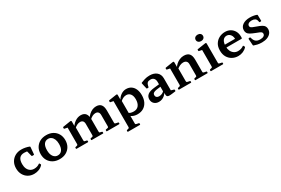

<svg xmlns="http://www.w3.org/2000/svg" viewBox="109 -2053 5259 3592"><g transform="rotate(-30 2738.5 -256.5)"><path d="M291 11Q218 11 162.5 -22Q107 -55 75.5 -113Q44 -171 44 -247Q44 -324 77 -382Q110 -440 168.5 -473Q227 -506 303 -506Q346 -506 390 -497.5Q434 -489 471 -474Q480 -469 479 -460L466 -309Q464 -300 455 -300H423Q414 -300 412 -309L378 -437L426 -409Q404 -417 377 -421.5Q350 -426 320 -426Q251 -426 217 -385Q183 -344 183 -260Q183 -202 202 -160Q221 -118 256 -95Q291 -72 337 -72Q371 -72 400.5 -81Q430 -90 457 -110Q465 -116 470 -107L483 -84Q488 -78 481 -69Q447 -30 397.5 -9.5Q348 11 291 11Z M841 11Q762 11 702.5 -21.5Q643 -54 609.5 -112Q576 -170 576 -247Q576 -325 609.5 -383Q643 -441 702.5 -473.5Q762 -506 841 -506Q922 -506 981.5 -473.5Q1041 -441 1074.5 -383Q1108 -325 1108 -247Q1108 -170 1074.5 -112Q1041 -54 981.5 -21.5Q922 11 841 11ZM844 -67Q903 -67 936.5 -112Q970 -157 970 -243Q970 -302 953 -343Q936 -384 906.5 -406Q877 -428 839 -428Q780 -428 747.5 -383.5Q715 -339 715 -251Q715 -165 751 -116Q787 -67 844 -67Z M1865 0Q1856 0 1856 -10V-26Q1856 -36 1865 -38L1901 -45Q1917 -50 1920.5 -55Q1924 -60 1924 -75V-316Q1924 -358 1904 -380Q1884 -402 1846 -402Q1782 -402 1717 -340L1704 -365Q1726 -407 1760 -438.5Q1794 -470 1834.5 -488Q1875 -506 1918 -506Q1990 -506 2024 -464Q2058 -422 2058 -335V-76Q2058 -60 2061.5 -55.5Q2065 -51 2081 -47L2129 -37Q2138 -35 2138 -25V-9Q2138 0 2128 0ZM1209 0Q1199 0 1199 -10V-26Q1199 -36 1209 -38L1238 -45Q1254 -50 1257.5 -55Q1261 -60 1261 -75V-313H1395V-76Q1395 -60 1398.5 -55Q1402 -50 1417 -46L1454 -38Q1463 -34 1463 -25V-9Q1463 0 1453 0ZM1537 0Q1527 0 1527 -10V-26Q1527 -36 1537 -38L1568 -45Q1584 -50 1587.5 -55Q1591 -60 1591 -75V-316Q1591 -358 1571 -380Q1551 -402 1513 -402Q1450 -402 1383 -340L1371 -365Q1405 -427 1463.5 -466.5Q1522 -506 1586 -506Q1657 -506 1691 -463.5Q1725 -421 1725 -335V-76Q1725 -60 1728.5 -55Q1732 -50 1748 -46L1780 -38Q1789 -34 1789 -25V-9Q1789 0 1779 0ZM1261 -313V-462L1279 -423L1199 -439Q1190 -440 1190 -450V-469Q1190 -478 1200 -480L1358 -505Q1373 -507 1380 -503Q1387 -499 1387 -485V-379L1395 -362V-313Z M2253 205V-313H2388V205ZM2202 205Q2193 205 2193 195V179Q2193 169 2202 167L2230 160Q2246 155 2249.5 150Q2253 145 2253 130V25H2387V129Q2387 145 2390.5 149.5Q2394 154 2410 158L2458 168Q2467 170 2467 180V196Q2467 205 2457 205ZM2366 -112Q2386 -91 2415.5 -80Q2445 -69 2486 -69Q2556 -69 2594 -116.5Q2632 -164 2632 -249Q2632 -323 2600 -364.5Q2568 -406 2512 -406Q2477 -406 2442.5 -389.5Q2408 -373 2379 -342L2368 -366Q2398 -430 2452 -468Q2506 -506 2566 -506Q2629 -506 2674 -476Q2719 -446 2743.5 -390.5Q2768 -335 2768 -260Q2768 -177 2738 -116Q2708 -55 2653.5 -21.5Q2599 12 2523 12Q2462 12 2415.5 -11.5Q2369 -35 2332 -83ZM2253 -313V-462L2272 -423L2192 -439Q2183 -441 2183 -451V-469Q2183 -478 2193 -481L2351 -505Q2366 -507 2372.5 -503.5Q2379 -500 2379 -486V-379L2388 -363V-313Z M2985 11Q2924 11 2886 -25Q2848 -61 2848 -118Q2848 -181 2894 -216.5Q2940 -252 3035 -262L3163 -276L3161 -223L3059 -210Q3011 -203 2989.5 -186.5Q2968 -170 2968 -139Q2968 -111 2986.5 -94.5Q3005 -78 3037 -78Q3068 -78 3091.5 -87Q3115 -96 3130.5 -108Q3146 -120 3152 -127L3164 -115Q3161 -97 3146.5 -75.5Q3132 -54 3108.5 -34Q3085 -14 3053.5 -1.5Q3022 11 2985 11ZM3147 -322Q3147 -374 3122.5 -402.5Q3098 -431 3052 -431Q3030 -431 3011.5 -426Q2993 -421 2979.5 -405.5Q2966 -390 2958 -358L2951 -327Q2948 -318 2939 -318H2916Q2906 -318 2905 -328Q2897 -359 2890.5 -389.5Q2884 -420 2878 -449Q2876 -457 2885 -462Q2915 -475 2965.5 -490.5Q3016 -506 3074 -506Q3170 -506 3226 -457.5Q3282 -409 3282 -325V-162H3147ZM3282 -162V-38L3262 -72L3343 -47Q3352 -44 3352 -34V-18Q3352 -8 3342 -7L3288 0Q3236 7 3206.5 6Q3177 5 3165 -9Q3153 -23 3153 -53V-101L3147 -109V-162Z M3829 -316Q3829 -358 3806 -380Q3783 -402 3740 -402Q3706 -402 3669 -385.5Q3632 -369 3599 -340L3586 -365Q3610 -407 3645.5 -438.5Q3681 -470 3724 -488Q3767 -506 3812 -506Q3891 -506 3927.5 -464Q3964 -422 3964 -335V0H3829ZM3475 0V-313H3609V0ZM3423 0Q3414 0 3414 -10V-26Q3414 -36 3424 -38L3452 -45Q3468 -50 3471.5 -55Q3475 -60 3475 -75V-180H3609V-76Q3609 -60 3612.5 -55.5Q3616 -51 3631 -47L3679 -37Q3688 -35 3688 -25V-9Q3688 0 3678 0ZM3778 0Q3769 0 3769 -10V-26Q3769 -36 3778 -38L3806 -45Q3823 -50 3826 -55Q3829 -60 3829 -75V-180H3964V-76Q3964 -60 3967.5 -55.5Q3971 -51 3986 -47L4034 -37Q4043 -35 4043 -25V-9Q4043 0 4033 0ZM3475 -313V-462L3493 -423L3413 -439Q3404 -440 3404 -450V-469Q3404 -478 3414 -480L3572 -505Q3587 -507 3594 -503Q3601 -499 3601 -485V-379L3609 -362V-313Z M4167 0V-314H4301V0ZM4115 0Q4106 0 4106 -10V-26Q4106 -36 4116 -38L4144 -45Q4160 -50 4163.5 -55Q4167 -60 4167 -75V-180H4301V-76Q4301 -60 4304.5 -55.5Q4308 -51 4323 -47L4371 -37Q4380 -35 4380 -25V-9Q4380 0 4370 0ZM4167 -314V-463L4185 -423L4105 -439Q4096 -441 4096 -451V-470Q4096 -479 4106 -480L4272 -505Q4288 -508 4294.5 -504Q4301 -500 4301 -486V-314ZM4235 -579Q4201 -579 4178.5 -598.5Q4156 -618 4156 -649Q4156 -680 4178.5 -699Q4201 -718 4235 -718Q4270 -718 4292 -699Q4314 -680 4314 -649Q4314 -618 4292 -598.5Q4270 -579 4235 -579Z M4700 11Q4632 11 4575 -19.5Q4518 -50 4483.5 -108Q4449 -166 4449 -250Q4449 -334 4484.5 -390.5Q4520 -447 4578 -476.5Q4636 -506 4704 -506Q4766 -506 4815 -478.5Q4864 -451 4893 -400.5Q4922 -350 4922 -282Q4922 -275 4922 -266.5Q4922 -258 4921 -249Q4918 -239 4909 -239H4569V-300H4830L4805 -282Q4805 -287 4805 -291Q4805 -295 4805 -299Q4805 -336 4791 -365.5Q4777 -395 4752.5 -412.5Q4728 -430 4697 -430Q4642 -430 4612 -386Q4582 -342 4582 -258Q4582 -205 4602 -163Q4622 -121 4658 -96.5Q4694 -72 4741 -72Q4811 -72 4863 -110Q4871 -116 4875 -107L4888 -85Q4892 -78 4887 -69Q4853 -31 4804 -10Q4755 11 4700 11Z M5269 -297Q5332 -276 5368 -255.5Q5404 -235 5418.5 -210Q5433 -185 5433 -150Q5433 -101 5405.5 -65Q5378 -29 5328 -8.5Q5278 12 5210 12Q5156 12 5112.5 2Q5069 -8 5041 -19Q5032 -23 5032 -33L5023 -170Q5023 -179 5033 -180L5054 -183Q5063 -184 5067 -174L5077 -142Q5092 -99 5123 -76.5Q5154 -54 5209 -54Q5258 -54 5285.5 -71.5Q5313 -89 5313 -120Q5313 -136 5303.5 -148Q5294 -160 5268.5 -172Q5243 -184 5197 -200Q5130 -226 5092.5 -247Q5055 -268 5040.5 -293.5Q5026 -319 5026 -355Q5026 -424 5085 -465.5Q5144 -507 5242 -507Q5288 -507 5327 -499Q5366 -491 5387 -482Q5395 -478 5395 -468L5397 -350Q5397 -341 5387 -340L5364 -339Q5354 -338 5353 -348L5348 -371Q5341 -408 5314 -425Q5287 -442 5244 -442Q5201 -442 5175 -424.5Q5149 -407 5149 -378Q5149 -361 5158 -349.5Q5167 -338 5193 -326Q5219 -314 5269 -297Z"/></g></svg>

Font: Hahmlet SemiBold
Style: Regular
Weight: 600
Version: Version 1.002